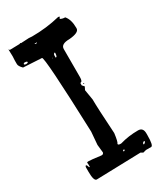

<svg xmlns="http://www.w3.org/2000/svg" viewBox="-182 -714 661 779"><g transform="rotate(-30 148.5 -324.5)"><path d="M39.1 -634.8 43 -633.8V-632.8L81.1 -634.8L95.7 -633.8Q163.1 -633.8 226.6 -649.4L232.4 -648.4V-646.5L228.5 -639.6Q237.3 -633.8 251 -633.8Q268.6 -613.3 268.6 -575.2V-572.3Q268.6 -552.7 221.7 -548.8Q181.6 -548.8 181.6 -525.4V-393.6Q181.6 -373 171.9 -373L170.9 -371.1V-361.3L179.7 -351.6L172.9 -337.9V-336.9L180.7 -290Q180.7 -251 188.5 -127.9Q183.6 -88.9 177.7 -83Q177.7 -77.1 188.5 -77.1H192.4Q232.4 -88.9 277.3 -88.9Q300.8 -88.9 300.8 -61.5V-52.7Q300.8 -3.9 290 -3.9H265.6L251 0L241.2 -5.9L33.2 0Q19.5 0 19.5 -43.9V-64.5Q20.5 -71.3 22.5 -71.3H24.4Q27.3 -71.3 31.2 -58.6H34.2V-70.3L33.2 -79.1L38.1 -81.1Q54.7 -81.1 96.7 -75.2H100.6Q107.4 -75.2 109.4 -83L105.5 -120.1L110.4 -179.7Q97.7 -538.1 86.9 -538.1L1 -543Q-13.7 -557.6 -13.7 -567.4V-584L-12.7 -603.5Q-12.7 -621.1 -13.7 -636.7L-9.8 -631.8H-4.9Q18.6 -631.8 38.1 -632.8V-633.8ZM14.6 -557.6 10.7 -554.7V-552.7Q11.7 -548.8 20.5 -548.8Q27.3 -548.8 28.3 -552.7V-553.7Q27.3 -557.6 16.6 -557.6ZM135.7 -520.5V-511.7H137.7Q142.6 -511.7 143.6 -526.4V-531.2H141.6Q135.7 -529.3 135.7 -520.5ZM268.6 -30.3V-28.3H271.5Q276.4 -30.3 279.3 -36.1V-37.1L276.4 -39.1Q268.6 -36.1 268.6 -30.3ZM100.6 -603.5H89.8V-602.5L91.8 -600.6H98.6L100.6 -602.5ZM187.5 -50.8 182.6 -46.9V-45.9L187.5 -43.9L191.4 -47.9L188.5 -50.8ZM179.7 -364.3 181.6 -366.2 184.6 -364.3 181.6 -361.3ZM124 -518.6 121.1 -514.6V-513.7L125 -518.6Z"/></g></svg>

Font: Love Ya Like A Sister
Style: Regular
Weight: 400
Designer: Kimberly Geswein
Foundry: Kimberly Geswein
Version: Version 1.002 2007